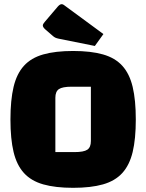

<svg xmlns="http://www.w3.org/2000/svg" viewBox="-20 -884 700 919"><path d="M30 -312Q30 -405 45 -468Q60 -531 94.5 -569Q129 -607 187 -623.5Q245 -640 330 -640Q415 -640 473 -623.5Q531 -607 565.5 -569Q600 -531 615 -468Q630 -405 630 -312Q630 -219 615 -156.5Q600 -94 565.5 -56Q531 -18 473 -1.5Q415 15 330 15Q245 15 187 -1.5Q129 -18 94.5 -56Q60 -94 45 -156.5Q30 -219 30 -312ZM245 -156H336Q381 -156 398 -167.5Q415 -179 415 -209V-469H323Q279 -469 262 -457.5Q245 -446 245 -416ZM434 -664 260 -699Q251 -701 245.5 -703.5Q240 -706 234 -711L196 -744Q185 -754 185 -762Q185 -769 194 -779L257 -853Q267 -864 275 -864Q281 -864 286 -860L475 -721Z"/></svg>

Font: Changa ExtraLight ExtraBold
Style: Regular
Weight: 800
Version: Version 3.002; ttfautohint (v1.8.2)